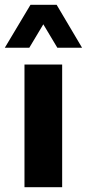

<svg xmlns="http://www.w3.org/2000/svg" viewBox="-38 -780 362 800"><path d="M64 0V-511H221V0ZM-18 -581 89 -760H198L304 -581H201L107 -738H178L84 -581Z"/></svg>

Font: Chivo Medium
Style: Bold
Weight: 700
Version: Version 2.002